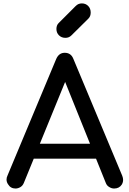

<svg xmlns="http://www.w3.org/2000/svg" viewBox="-20 -1085 743 1105"><path d="M69.3 0Q41 0 26.4 -24.4Q17.6 -37.1 17.6 -51.8Q17.6 -63.5 23.4 -75.2Q116.2 -298.8 303.7 -746.1Q319.3 -781.2 352.5 -781.2Q388.7 -781.2 402.3 -746.1Q496.1 -521.5 683.6 -73.2Q688.5 -60.5 688.5 -49.8Q688.5 -35.2 680.7 -22.5Q666 0 636.7 0Q622.1 0 608.4 -8.8Q594.7 -16.6 588.9 -32.2Q505.9 -237.3 340.8 -648.4Q347.7 -648.4 369.1 -648.4Q305.7 -494.1 117.2 -32.2Q110.4 -15.6 96.7 -7.8Q83 0 69.3 0ZM122.1 -171.9Q131.8 -193.4 162.1 -257.8Q259.8 -257.8 553.7 -257.8Q564.5 -236.3 593.8 -171.9Q475.6 -171.9 122.1 -171.9ZM356.4 -867.2Q334 -867.2 319.3 -881.8Q304.7 -896.5 304.7 -918Q304.7 -939.5 317.4 -952.1Q349.6 -984.4 415 -1049.8Q429.7 -1065.4 451.2 -1065.4Q473.6 -1065.4 488.3 -1049.8Q502 -1035.2 502 -1012.7Q502 -1002.9 499 -994.1Q496.1 -985.4 488.3 -977.5Q456.1 -945.3 390.6 -880.9Q377 -867.2 356.4 -867.2Z"/></svg>

Font: Abed
Style: Bold
Weight: 700
Designer: Johan Aakerlund
Version: Version 3.105